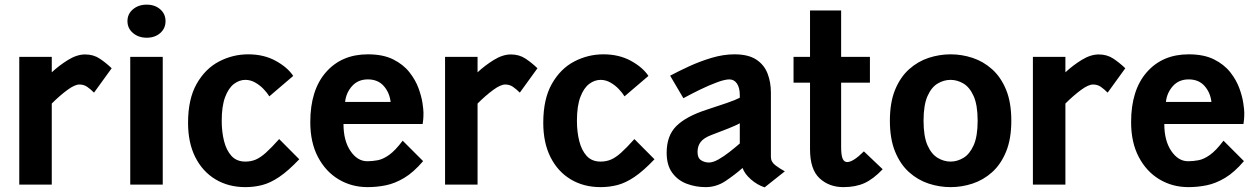

<svg xmlns="http://www.w3.org/2000/svg" viewBox="-20 -795 5410 827"><path d="M63 0V-550H203V-483.5Q234.5 -513 273 -536.8Q311.5 -560.5 346.5 -560.5Q382.5 -560.5 409.5 -542.5Q436.5 -524.5 461 -501L385 -396Q370 -411 355.5 -421Q341 -431 322 -431Q302 -431 269.5 -407Q237 -383 203 -349V0Z M612 -632.5Q576.5 -632.5 552.8 -652.8Q529 -673 529 -704Q529 -735 552.8 -755Q576.5 -775 612 -775Q647 -775 670 -755Q693 -735 693 -704Q693 -672.5 670 -652.5Q647 -632.5 612 -632.5ZM541 0V-550H681V0Z M1037 11Q964 11 908.2 -22.5Q852.5 -56 821.2 -118Q790 -180 790 -266Q790 -368.5 827 -433.8Q864 -499 923.2 -530Q982.5 -561 1049 -561Q1116.5 -561 1167.5 -533Q1218.5 -505 1243 -468L1140 -380Q1131 -395 1115.2 -411.5Q1099.5 -428 1079.2 -439.5Q1059 -451 1037 -451Q1011 -451 987.8 -433.5Q964.5 -416 949.8 -377.2Q935 -338.5 935 -274.5Q935 -227.5 945 -187.5Q955 -147.5 977.2 -123.2Q999.5 -99 1037 -99Q1061 -99 1081.2 -107.5Q1101.5 -116 1125 -137Q1148.5 -158 1182.5 -196L1269 -109Q1221.5 -59 1183 -33Q1144.5 -7 1109.5 2Q1074.5 11 1037 11Z M1563.5 11Q1494.5 11 1438.5 -22.5Q1382.5 -56 1349.5 -118.8Q1316.5 -181.5 1316.5 -269Q1316.5 -407 1384 -484Q1451.5 -561 1564.5 -561Q1630 -561 1673.5 -539.2Q1717 -517.5 1743.2 -484.2Q1769.5 -451 1782.5 -415.5Q1795.5 -380 1799.8 -351Q1804 -322 1804 -310Q1804 -289.5 1802.8 -278.8Q1801.5 -268 1800.5 -261H1459.5Q1459.5 -189 1489.5 -144.8Q1519.5 -100.5 1562 -100.5Q1584 -100.5 1606.8 -104.8Q1629.5 -109 1655.8 -127.5Q1682 -146 1714.5 -189L1802.5 -101Q1761 -52.5 1721.2 -28.8Q1681.5 -5 1642.5 3Q1603.5 11 1563.5 11ZM1466.5 -356H1662.5Q1658 -396 1633 -424.5Q1608 -453 1564.5 -453Q1522 -453 1496.2 -424Q1470.5 -395 1466.5 -356Z M1897 0V-550H2037V-483.5Q2068.5 -513 2107 -536.8Q2145.5 -560.5 2180.5 -560.5Q2216.5 -560.5 2243.5 -542.5Q2270.5 -524.5 2295 -501L2219 -396Q2204 -411 2189.5 -421Q2175 -431 2156 -431Q2136 -431 2103.5 -407Q2071 -383 2037 -349V0Z M2567 11Q2494 11 2438.2 -22.5Q2382.5 -56 2351.2 -118Q2320 -180 2320 -266Q2320 -368.5 2357 -433.8Q2394 -499 2453.2 -530Q2512.5 -561 2579 -561Q2646.5 -561 2697.5 -533Q2748.5 -505 2773 -468L2670 -380Q2661 -395 2645.2 -411.5Q2629.5 -428 2609.2 -439.5Q2589 -451 2567 -451Q2541 -451 2517.8 -433.5Q2494.5 -416 2479.8 -377.2Q2465 -338.5 2465 -274.5Q2465 -227.5 2475 -187.5Q2485 -147.5 2507.2 -123.2Q2529.5 -99 2567 -99Q2591 -99 2611.2 -107.5Q2631.5 -116 2655 -137Q2678.5 -158 2712.5 -196L2799 -109Q2751.5 -59 2713 -33Q2674.5 -7 2639.5 2Q2604.5 11 2567 11Z M3019.5 11Q2976.5 11 2938 -3.5Q2899.5 -18 2875.5 -50.8Q2851.5 -83.5 2851.5 -137Q2851.5 -210.5 2893.2 -252Q2935 -293.5 3022.5 -322Q3073 -338.5 3110.8 -351.5Q3148.5 -364.5 3166.5 -374V-385Q3166.5 -417.5 3154.2 -435.2Q3142 -453 3121.5 -453Q3102 -453 3067.8 -440.2Q3033.5 -427.5 2995 -408.8Q2956.5 -390 2923.5 -372L2866.5 -469Q2901 -487.5 2947.5 -509Q2994 -530.5 3045 -545.8Q3096 -561 3143.5 -561Q3203.5 -561 3237.8 -538.2Q3272 -515.5 3286.2 -478Q3300.5 -440.5 3300.5 -396V-119Q3300.5 -97.5 3320.2 -82.8Q3340 -68 3360.5 -57L3273.5 12Q3241.5 1.5 3214.2 -22.5Q3187 -46.5 3178.5 -71.5Q3145.5 -42.5 3105.8 -15.8Q3066 11 3019.5 11ZM3033.5 -95Q3051 -95 3074.5 -108.2Q3098 -121.5 3122.2 -140.5Q3146.5 -159.5 3166.5 -177V-264Q3153 -256 3117.5 -241.8Q3082 -227.5 3043 -213Q3011.5 -201 2998 -183.5Q2984.5 -166 2984.5 -140.5Q2984.5 -114.5 2999.8 -104.8Q3015 -95 3033.5 -95Z M3613 11Q3551 11 3510 -27.2Q3469 -65.5 3469 -152V-439H3398V-550H3469V-750H3603V-550H3727V-439H3603V-162Q3603 -127.5 3609.2 -112.2Q3615.5 -97 3629 -97Q3655 -97 3701 -143L3782 -66Q3741.5 -23.5 3703.2 -6.2Q3665 11 3613 11Z M4074.5 11Q4026.5 11 3980 -4.2Q3933.5 -19.5 3895.8 -53.2Q3858 -87 3835.5 -141.8Q3813 -196.5 3813 -275Q3813 -354 3835.5 -408.5Q3858 -463 3895.8 -496.8Q3933.5 -530.5 3980 -545.8Q4026.5 -561 4074.5 -561Q4122.5 -561 4169 -545.8Q4215.5 -530.5 4253.2 -496.8Q4291 -463 4313.5 -408.5Q4336 -354 4336 -275Q4336 -196.5 4313.5 -141.8Q4291 -87 4253.2 -53.2Q4215.5 -19.5 4169 -4.2Q4122.5 11 4074.5 11ZM4074.5 -99Q4103 -99 4129.8 -115Q4156.5 -131 4173.8 -169.2Q4191 -207.5 4191 -275Q4191 -342.5 4173.8 -381Q4156.5 -419.5 4129.8 -435.2Q4103 -451 4074.5 -451Q4045.5 -451 4018.8 -435.2Q3992 -419.5 3975 -381Q3958 -342.5 3958 -275Q3958 -207.5 3975 -169.2Q3992 -131 4018.8 -115Q4045.5 -99 4074.5 -99Z M4429 0V-550H4569V-483.5Q4600.5 -513 4639 -536.8Q4677.5 -560.5 4712.5 -560.5Q4748.5 -560.5 4775.5 -542.5Q4802.5 -524.5 4827 -501L4751 -396Q4736 -411 4721.5 -421Q4707 -431 4688 -431Q4668 -431 4635.5 -407Q4603 -383 4569 -349V0Z M5099 11Q5030 11 4974 -22.5Q4918 -56 4885 -118.8Q4852 -181.5 4852 -269Q4852 -407 4919.5 -484Q4987 -561 5100 -561Q5165.5 -561 5209 -539.2Q5252.5 -517.5 5278.8 -484.2Q5305 -451 5318 -415.5Q5331 -380 5335.2 -351Q5339.5 -322 5339.5 -310Q5339.5 -289.5 5338.2 -278.8Q5337 -268 5336 -261H4995Q4995 -189 5025 -144.8Q5055 -100.5 5097.5 -100.5Q5119.5 -100.5 5142.2 -104.8Q5165 -109 5191.2 -127.5Q5217.5 -146 5250 -189L5338 -101Q5296.5 -52.5 5256.8 -28.8Q5217 -5 5178 3Q5139 11 5099 11ZM5002 -356H5198Q5193.5 -396 5168.5 -424.5Q5143.5 -453 5100 -453Q5057.5 -453 5031.8 -424Q5006 -395 5002 -356Z"/></svg>

Font: Junction
Style: Bold
Weight: 700
Designer: Caroline Hadilaksono
Foundry: Caroline Hadilaksono, Tyler Finck, The League of Moveable Type
Version: Version 2.000; ttfautohint (v1.8.3)